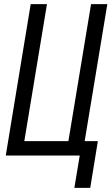

<svg xmlns="http://www.w3.org/2000/svg" viewBox="-20 -755 541 932"><path d="M341 157 367 0H8L129 -735H208L98 -70H312L422 -735H501L391 -70H455L418 157Z"/></svg>

Font: Iosevka SS18
Style: Italic
Weight: 400
Italic angle: -9°
Monospace: yes
Designer: Belleve Invis
Foundry: Belleve Invis
Version: Version 25.1.1; ttfautohint (v1.8.4)